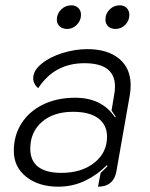

<svg xmlns="http://www.w3.org/2000/svg" viewBox="-20 -694 566 723"><path d="M32 -126Q32 -184 61 -229.5Q90 -275 142.5 -300.5Q195 -326 263 -326Q364 -326 413 -252L416 -254Q405 -271 400 -278L410 -337Q413 -354 413 -368Q413 -456 298 -456Q185 -456 124 -362Q115 -369 110 -379Q105 -389 105 -399Q105 -428 136 -453.5Q167 -479 214.5 -494Q262 -509 309 -509Q385 -509 428.5 -473Q472 -437 472 -373Q472 -355 469 -337L418 -47Q407 9 349 9L359 -43Q380 -62 385 -69L382 -72Q346 -35 299.5 -13Q253 9 199 9Q126 9 79 -28Q32 -65 32 -126ZM383 -179Q383 -224 350 -248.5Q317 -273 255 -273Q182 -273 138 -235Q94 -197 94 -134Q94 -89 123.5 -66Q153 -43 211 -43Q287 -43 335 -81Q383 -119 383 -179ZM194 -620Q194 -642 210 -658Q226 -674 249 -674Q265 -674 275 -664Q285 -654 285 -638Q285 -617 269.5 -601Q254 -585 233 -585Q215 -585 204.5 -595Q194 -605 194 -620ZM377 -620Q377 -643 393 -658.5Q409 -674 431 -674Q447 -674 457 -664Q467 -654 467 -638Q467 -616 451.5 -600.5Q436 -585 415 -585Q397 -585 387 -595Q377 -605 377 -620Z"/></svg>

Font: K2D ExtraLight
Style: Italic
Weight: 275
Italic angle: -10°
Designer: Katatrad Aksorn Co.,Ltd.
Foundry: Cadson Demak Co.,Ltd.
Version: Version 1.000; ttfautohint (v1.6)